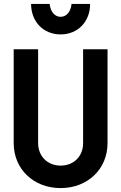

<svg xmlns="http://www.w3.org/2000/svg" viewBox="-20 -952 620 982"><path d="M530 -700H405V-220C405 -153 358 -105 290 -105C223 -105 175 -153 175 -220V-700H50V-220C50 -87 152 10 290 10C428 10 530 -87 530 -220ZM234 -932H139C139 -841 202 -776 290 -776C378 -776 441 -841 441 -932H346C342 -892 320 -866 290 -866C260 -866 238 -892 234 -932Z"/></svg>

Font: CommitMono-dimboump
Style: Bold
Weight: 700
Monospace: yes
Designer: Eigil Nikolajsen
Foundry: Eigil Nikolajsen
Version: Version 1.143